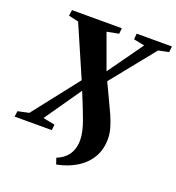

<svg xmlns="http://www.w3.org/2000/svg" viewBox="-190 -872 1093 1192"><g transform="rotate(20 356.5 -276.0)"><path d="M316 191.5 302.5 151.5Q339.5 136 361.8 113.5Q384 91 394.2 62.2Q404.5 33.5 404.5 0.5Q404.5 -29 397.2 -60.5Q390 -92 377.2 -127.2Q364.5 -162.5 347.8 -203.8Q331 -245 311 -294L143.5 -53L221.5 -37.5L217.5 0H-28L-23 -37.5L50 -53L286 -354.5L140.5 -689.5L75 -704.5L80.5 -743H410L406 -705.5L328 -690.5L412 -459.5L576.5 -690L504.5 -704.5L508 -743H741L736.5 -704L668.5 -690.5L437 -403Q462 -349 484.8 -302.2Q507.5 -255.5 525.5 -214.8Q543.5 -174 553.8 -137.8Q564 -101.5 564 -67.5Q564 2 533.5 54.5Q503 107 447.5 141.8Q392 176.5 316 191.5Z"/></g></svg>

Font: Merriweather 72pt Black
Style: Italic
Weight: 900
Italic angle: -7.8°
Version: Version 2.101